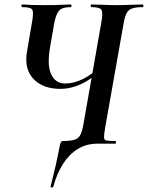

<svg xmlns="http://www.w3.org/2000/svg" viewBox="-20 -645 664 862"><path d="M219 194Q218 198 212 196.5Q206 195 207 193Q222 133 230 98Q238 63 242 42Q246 21 249 6Q252 -5 255 -8.5Q258 -12 264 -12Q298 -12 315.5 -18Q333 -24 341 -40Q349 -56 354 -84L435 -545Q443 -588 435.5 -600.5Q428 -613 391 -613Q387 -613 387 -619Q387 -625 391 -625Q414 -625 443 -623.5Q472 -622 505 -622Q539 -622 568 -623.5Q597 -625 620 -625Q624 -625 624 -619Q624 -613 620 -613Q590 -613 573 -607Q556 -601 548 -585Q540 -569 535 -540L453 -77Q447 -43 447 -29.5Q447 -16 458.5 -14Q470 -12 497 -12Q501 -12 501 -6Q501 0 497 0H418Q368 0 329 24Q290 48 262.5 91.5Q235 135 219 194ZM251 -246Q172 -246 130 -291Q88 -336 101 -412L124 -547Q132 -591 124.5 -602Q117 -613 80 -613Q76 -613 76 -619Q76 -625 80 -625Q92 -625 100.5 -624Q109 -623 126.5 -622.5Q144 -622 182 -622Q231 -622 256 -623.5Q281 -625 297 -625Q301 -625 301 -619Q301 -613 297 -613Q259 -613 245 -597Q231 -581 223 -538L206 -440Q190 -354 209.5 -312Q229 -270 273 -270Q311 -270 353 -290.5Q395 -311 447 -361L454 -350Q396 -292 347.5 -269Q299 -246 251 -246Z"/></svg>

Font: Cormorant Light
Style: Italic
Weight: 300
Italic angle: -10°
Designer: Christian Thalmann (Catharsis Fonts)
Foundry: Catharsis Fonts
Version: Version 4.000